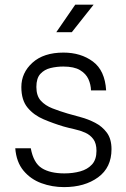

<svg xmlns="http://www.w3.org/2000/svg" viewBox="-20 -776 530 805"><path d="M248.5 8.5Q198.5 8.5 153.5 -8Q108.5 -24.5 78.5 -60.5Q48.5 -96.5 44 -154.5H109Q120.5 -92.5 155.5 -70.8Q190.5 -49 250 -49Q286 -49 316.5 -57.5Q347 -66 365.8 -86.5Q384.5 -107 384.5 -143.5Q384.5 -175 371.2 -192.8Q358 -210.5 337.2 -219.8Q316.5 -229 292.5 -234.2Q268.5 -239.5 247 -245.5Q203.5 -258.5 162.8 -275.8Q122 -293 95.8 -324.5Q69.5 -356 69.5 -411Q69.5 -471 116.2 -513.2Q163 -555.5 246 -555.5Q319 -555.5 369.5 -518Q420 -480.5 425 -397H361.5Q361 -421 350.8 -444Q340.5 -467 315.5 -482Q290.5 -497 245.5 -497Q218 -497 192 -490.8Q166 -484.5 149.2 -466.2Q132.5 -448 132.5 -411.5Q132.5 -374.5 151 -354Q169.5 -333.5 199.5 -321.8Q229.5 -310 263.5 -300Q287 -293 318.2 -284.8Q349.5 -276.5 379 -261.2Q408.5 -246 428 -219.8Q447.5 -193.5 447.5 -150.5Q447.5 -73.5 391.2 -32.5Q335 8.5 248.5 8.5ZM216 -641 295.5 -756.5H372.5L281 -641Z"/></svg>

Font: Spline Sans Light
Style: Regular
Weight: 300
Designer: Eben Sorkin, Mirko Velimirovic
Foundry: Sorkin Type
Version: Version 1.000; ttfautohint (v1.8.3)